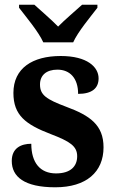

<svg xmlns="http://www.w3.org/2000/svg" viewBox="-20 -786 489 816"><path d="M164 -606H291C311 -651 365 -715 394 -753V-766H329C303 -742 255 -702 227 -673C199 -702 152 -742 126 -766H61V-753C90 -715 144 -651 164 -606ZM215 10C347 10 420 -55 420 -160C420 -255 362 -295 262 -332C177 -364 150 -382 150 -427C150 -466 177 -490 224 -490C277 -490 312 -454 312 -387C371 -387 399 -411 399 -453C399 -501 351 -548 238 -548C118 -548 37 -496 37 -391C37 -296 89 -257 196 -216C277 -185 308 -165 308 -122C308 -80 281 -49 218 -49C151 -49 113 -94 113 -175C70 -175 30 -157 30 -102C30 -35 83 10 215 10Z"/></svg>

Font: Noto Serif Hebrew SemiCondensed
Style: Bold
Weight: 700
Width: 4
Designer: Monotype Design Team
Foundry: Monotype Imaging Inc.
Version: Version 2.004